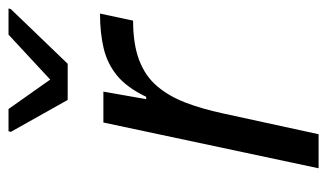

<svg xmlns="http://www.w3.org/2000/svg" viewBox="-180 -595 775 455"><g transform="rotate(-90 207.5 -367.5)"><path d="M36.2 0 144.7 -510H217.9L200 -408.6H205.6Q227.2 -453.8 255.4 -477.2Q283.7 -500.5 320.3 -509.3Q357 -518 402.8 -518L386.1 -439.6Q330.3 -439.6 292.3 -425.1Q254.4 -410.6 230.7 -382.6Q207 -354.7 191.9 -315.5Q176.9 -276.3 166.3 -226.9L116.9 0ZM198.2 -594.6 122.5 -729.3 124 -734.8H176.7L246.4 -636L352.9 -734.8H415L413.4 -729.3L283.9 -594.6Z"/></g></svg>

Font: Saira Thin
Style: Italic
Weight: 100
Italic angle: -12°
Designer: Hector Gatti with collaboration of the Omnibus-Type team
Foundry: Omnibus-Type
Version: Version 1.101